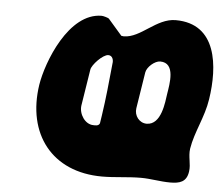

<svg xmlns="http://www.w3.org/2000/svg" viewBox="-44 -576 737 632"><g transform="rotate(5 325.0 -260.0)"><path d="M83 -276C58 -112 149 7 315 7C358 7 400 0 443 0C476 0 507 7 540 7C571 7 594 1 599 -34C603 -60 592 -82 596 -110C605 -166 635 -217 644 -277C661 -387 649 -527 512 -527C448 -527 402 -459 346 -459C344 -459 338 -460 338 -460L292 -513C290 -515 274 -520 268 -520C159 -520 95 -352 83 -276ZM301 -393C315 -393 319 -378 317 -367C310 -298 306 -253 297 -193L293 -167C289 -157 277 -159 272 -159C244 -159 223 -192 227 -220L246 -340C248 -356 283 -393 301 -393ZM473 -387C525 -387 510 -315 505 -283C501 -256 495 -179 446 -179C422 -179 404 -202 408 -227L427 -347C430 -365 455 -387 473 -387Z"/></g></svg>

Font: Asimov Print
Style: Regular
Weight: 500
Designer: Google
Version: Version 2.000980: 2014